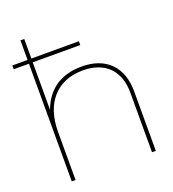

<svg xmlns="http://www.w3.org/2000/svg" viewBox="-143 -846 857 949"><g transform="rotate(-20 285.5 -371.0)"><path d="M461 -463C425 -499 375 -517 311 -517C256 -517 210 -504 173 -479C136 -453 109 -416 92 -369V-619H342V-639H92V-742H72V-639H-8V-619H72V0H92V-253C92 -328 111 -388 150 -432C189 -475 242 -497 311 -497C368 -497 413 -481 446 -449C478 -416 494 -371 494 -313V0H514V-313C514 -377 496 -427 461 -463Z"/></g></svg>

Font: Argentum Sans Thin
Style: Regular
Weight: 250
Designer: Julieta Ulanovsky
Foundry: Julieta Ulanovsky
Version: Version 5.001;February 15, 2019;FontCreator 11.5.0.2425 64-b